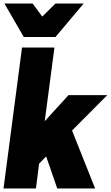

<svg xmlns="http://www.w3.org/2000/svg" viewBox="-24 -1070 629 1090"><path d="M291 -860H111L1 -1050H161L216 -976L291 -1050H451ZM516 0H301L238 -182L198 -141L180 0H-4L101 -800H285L230 -382L365 -530H585L385 -329Z"/></svg>

Font: Tanohe Sans ExtraBold
Style: Italic
Weight: 800
Designer: Village Type and Design LLC & Cristiano Sobral
Foundry: Cooper Hewitt Smithsonian Design Museum
Version: Version 1.00;September 29, 2021;FontCreator 13.0.0.2655 64-b